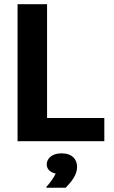

<svg xmlns="http://www.w3.org/2000/svg" viewBox="-20 -670 540 911"><path d="M475 0V-110H203.3V-650H63.3V0ZM291.7 220.8C319.2 192.5 345.8 159.2 345.8 122.5C345.8 86.7 323.3 57.5 271.7 57.5C227.5 57.5 201.7 81.7 201.7 110C201.7 137.5 225.8 150 244.2 153.3C235.8 172.5 215.8 200 200 216.7V220.8Z"/></svg>

Font: Familjen Grotesk
Style: Bold
Weight: 700
Designer: Anders Wikstroem, Jonas Baeckman, Matilda Gysing, Kristian Moeller
Foundry: Familjen STHLM AB
Version: Version 2.000